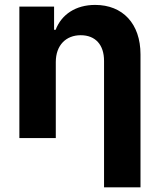

<svg xmlns="http://www.w3.org/2000/svg" viewBox="-20 -573 662 797"><path d="M60.4 0H211.6V-315.3C211.6 -385.7 254.3 -426.8 315 -426.8C376.1 -426.8 411.9 -387.1 411.9 -320.3V204.5H563.2V-347.3C563.2 -474.8 489.3 -552.6 375 -552.6C294.4 -552.6 235.4 -513.1 210.9 -449.2H204.5V-545.5H60.4Z"/></svg>

Font: Inter-Hewn
Style: Bold
Weight: 700
Designer: Rasmus Andersson
Foundry: rsms
Version: Version 3.012;git-f93a4a705